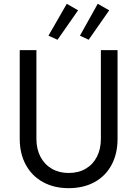

<svg xmlns="http://www.w3.org/2000/svg" viewBox="-20 -984 724 1012"><path d="M84 -252V-719.7H171.9V-252Q171.9 -198.7 193.1 -158Q214.4 -117.2 252.9 -94.7Q291.5 -72.3 341.8 -72.3Q393.6 -72.3 431.9 -94.7Q470.2 -117.2 491 -158Q511.7 -198.7 511.7 -252V-719.7H599.6V-252Q599.6 -173.8 568.1 -115Q536.6 -56.2 478.3 -24.2Q419.9 7.8 341.8 7.8Q264.6 7.8 206.3 -24.4Q147.9 -56.6 116 -115.5Q84 -174.3 84 -252ZM235.4 -795.9 332 -963.9 391.6 -929.7 283.2 -774.4ZM401.4 -795.9 495.1 -963.9 555.7 -929.7 447.3 -774.4Z"/></svg>

Font: Reddit Sans Fudge
Style: Regular
Weight: 400
Designer: Stephen Hutchings
Foundry: Reddit
Version: Version 1.011